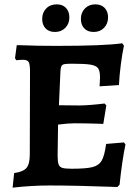

<svg xmlns="http://www.w3.org/2000/svg" viewBox="-20 -853 636 883"><path d="M557 -189Q541 -111 530 -4L520 7Q329 0 209 0Q125 0 38 10L45 -57Q87 -63 102 -81Q117 -99 117 -143L118 -524Q118 -557 112 -567.5Q106 -578 86 -578Q73 -578 55 -576L49 -585L57 -645H77Q148 -642 238 -642Q461 -642 542 -654L550 -643Q542 -606 535.5 -555Q529 -504 527 -462L438 -456L440 -496Q440 -526 431.5 -538.5Q423 -551 397.5 -555.5Q372 -560 312 -560Q286 -560 276 -558Q266 -556 262.5 -549Q259 -542 258 -526L251 -369L345 -368Q366 -368 397.5 -370.5Q429 -373 461 -377L469 -368L455 -283Q442 -283 435 -284Q365 -286 324 -286Q293 -286 247 -280L245 -137Q245 -109 249.5 -97Q254 -85 266.5 -81Q279 -77 310 -77Q376 -77 405.5 -84.5Q435 -92 448 -115Q461 -138 468 -191L550 -198ZM174 -766Q174 -795 192.5 -814Q211 -833 241 -833Q268 -833 283.5 -816.5Q299 -800 299 -773Q299 -744 280.5 -725Q262 -706 233 -706Q205 -706 189.5 -722.5Q174 -739 174 -766ZM352 -766Q352 -795 370.5 -814Q389 -833 418 -833Q446 -833 461.5 -816.5Q477 -800 477 -773Q477 -744 458.5 -725Q440 -706 411 -706Q383 -706 367.5 -722.5Q352 -739 352 -766Z"/></svg>

Font: Alegreya
Style: Bold
Weight: 700
Designer: Juan Pablo del Peral
Foundry: Huerta Tipografica
Version: Version 2.008; ttfautohint (v1.8)